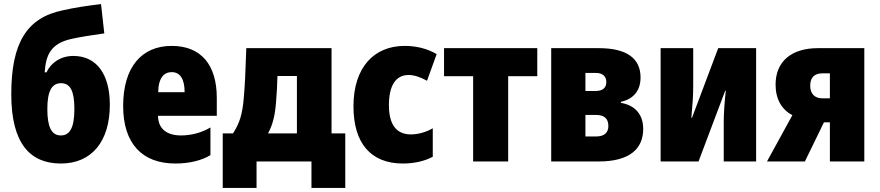

<svg xmlns="http://www.w3.org/2000/svg" viewBox="-20 -788 4293 937"><path d="M277 10C427 10 516 -97 516 -277C516 -425 452 -515 338 -515C277 -515 229 -483 207 -435H198C204 -524 231 -576 328 -598C378 -609 421 -615 489 -625L473 -768C405 -760 345 -751 288 -738C110 -702 35 -578 35 -328C35 -86 128 10 277 10ZM277 -127C230 -127 211 -171 211 -256C211 -342 232 -382 278 -382C323 -382 343 -344 343 -257C343 -167 322 -127 277 -127Z M836 10C904 10 965 -5 1007 -31V-166C966 -141 913 -127 864 -127C793 -127 752 -160 751 -223H1038V-310C1038 -472 961 -564 818 -564C670 -564 581 -459 581 -271C581 -88 673 10 836 10ZM752 -338C753 -409 781 -436 818 -436C858 -436 881 -404 881 -338Z M1067 129H1232V0H1500V129H1665V-137H1598V-553H1182C1178 -434 1175 -369 1170 -315C1164 -234 1150 -187 1117 -137H1067ZM1288 -137C1311 -179 1322 -224 1327 -288C1331 -336 1333 -373 1334 -417H1429V-137Z M1946 10C2002 10 2053 -2 2092 -23V-162C2058 -142 2019 -132 1984 -132C1914 -133 1878 -180 1878 -275C1878 -371 1912 -422 1974 -422C2000 -422 2029 -413 2064 -394L2111 -524C2065 -551 2011 -564 1955 -564C1805 -564 1705 -459 1705 -269C1705 -90 1789 10 1946 10Z M2289 0H2460V-416H2602V-553H2147V-416H2289Z M2670 0H2902C3053 0 3119 -62 3119 -159C3119 -230 3078 -275 3010 -286V-291C3073 -305 3106 -347 3106 -410C3106 -503 3039 -553 2902 -553H2670ZM2837 -344V-432H2889C2921 -432 2939 -415 2939 -388C2939 -359 2921 -344 2887 -344ZM2837 -122V-227H2890C2928 -227 2949 -210 2949 -173C2949 -140 2928 -122 2889 -122Z M3204 0H3389L3519 -345H3522C3516 -288 3512 -239 3512 -191V0H3670V-553H3485L3357 -213H3354C3360 -279 3363 -320 3363 -369V-553H3204Z M3723 0H3908L4001 -191H4030V0H4198V-553H3972C3842 -553 3765 -488 3765 -375C3765 -304 3795 -253 3847 -226ZM3994 -308C3956 -308 3934 -330 3934 -370C3934 -410 3955 -430 3993 -430H4030V-308Z"/></svg>

Font: Noto Sans Condensed Black
Style: Regular
Weight: 900
Width: 3
Designer: Monotype Design Team
Foundry: Monotype Imaging Inc.
Version: Version 2.013